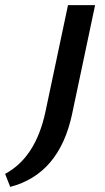

<svg xmlns="http://www.w3.org/2000/svg" viewBox="-148 -441 412 751"><path d="M30 -5 118 -421H224L134 5Q84 240 -108 290L-128 239Q-8 175 30 -5Z"/></svg>

Font: EauTest
Style: Bold Italic
Weight: 700
Italic angle: -12°
Designer: Christian Thalmann (Catharsis Fonts)
Version: Version 0.001;PS 000.001;hotconv 1.0.88;makeotf.lib2.5.64775